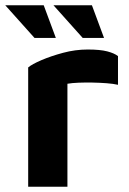

<svg xmlns="http://www.w3.org/2000/svg" viewBox="-41 -709 489 729"><path d="M66 0V-453Q80 -465 116 -480.5Q152 -496 198.5 -508.5Q245 -521 292 -521Q339 -521 366 -514Q393 -507 407 -496V-387Q390 -391 364 -393Q338 -395 310 -395.5Q282 -396 257 -395Q232 -394 215 -391V0ZM90 -565 -21 -689H125L171 -565ZM273 -565 162 -689H308L354 -565Z"/></svg>

Font: Maven Pro
Style: Bold
Weight: 700
Designer: Joe Prince
Foundry: Joe Prince
Version: Version 2.103